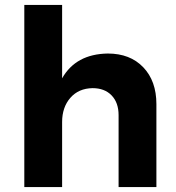

<svg xmlns="http://www.w3.org/2000/svg" viewBox="-20 -762 715 782"><path d="M617 -338V0H463V-293Q463 -344 434.5 -373.5Q406 -403 357 -403Q300 -402 266.5 -363.5Q233 -325 233 -265V0H79V-742H233V-443Q289 -542 419 -544Q510 -544 563.5 -488Q617 -432 617 -338Z"/></svg>

Font: Montserrat arm2 SemiBold
Style: Regular
Weight: 600
Designer: Julieta Ulanovsky
Foundry: Julieta Ulanovsky
Version: Version 6.000